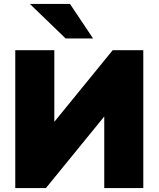

<svg xmlns="http://www.w3.org/2000/svg" viewBox="-20 -962 811 982"><path d="M315.9 -765.1 132.8 -941.9H337.9L456.1 -765.1ZM58.1 0V-705.1H257.8V-338.9L556.2 -705.1H712.9V0H513.2V-366.2L214.8 0Z"/></svg>

Font: Mulish ExtraBlack
Style: Regular
Weight: 1000
Designer: Vernon Adams
Foundry: Vernon Adams
Version: Version 3.603; ttfautohint (v1.8.3)